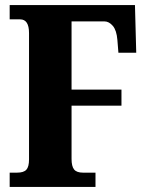

<svg xmlns="http://www.w3.org/2000/svg" viewBox="-20 -734 578 754"><path d="M18 -56H47Q73 -56 83.5 -67.5Q94 -79 94 -108V-604Q94 -658 59 -658H18V-714H510L515 -527H445L441 -577Q438 -615 423 -632.5Q408 -650 390 -650H261V-382H457V-319H261V-110Q261 -81 271 -68.5Q281 -56 306 -56H355V0H18Z"/></svg>

Font: Noto Serif CondBlack
Style: Regular
Weight: 900
Width: 3
Designer: Monotype Design Team
Foundry: Monotype Imaging Inc.
Version: Version 1.001